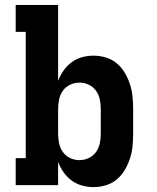

<svg xmlns="http://www.w3.org/2000/svg" viewBox="-20 -755 640 783"><path d="M361 8Q337 8 314 1.5Q291 -5 272 -19Q253 -33 239 -53Q225 -73 217 -95V0H44V-110H85V-625H44V-735H217V-425Q225 -447 239 -467Q253 -487 272 -501Q291 -515 314 -521.5Q337 -528 361 -528Q387 -528 412 -520.5Q437 -513 456.5 -496.5Q476 -480 489 -458Q502 -436 510 -411.5Q518 -387 520.5 -361.5Q523 -336 523 -310V-210Q523 -184 520.5 -158.5Q518 -133 510 -108.5Q502 -84 489 -62Q476 -40 456.5 -23.5Q437 -7 412 0.5Q387 8 361 8ZM304 -102Q324 -102 342 -110.5Q360 -119 371.5 -135Q383 -151 387 -170.5Q391 -190 391 -210V-310Q391 -330 387 -349.5Q383 -369 371.5 -385Q360 -401 342 -409.5Q324 -418 304 -418Q284 -418 266 -409.5Q248 -401 236.5 -385Q225 -369 221 -349.5Q217 -330 217 -310V-210Q217 -190 221 -170.5Q225 -151 236.5 -135Q248 -119 266 -110.5Q284 -102 304 -102Z"/></svg>

Font: Iosevka HT Extrabold Extended
Style: Regular
Weight: 800
Width: 7
Monospace: yes
Designer: Belleve Invis
Foundry: Belleve Invis
Version: Version 32.3.0; ttfautohint (v1.8.4)